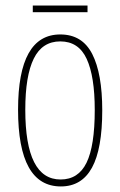

<svg xmlns="http://www.w3.org/2000/svg" viewBox="-20 -661 433 691"><path d="M199 10Q45 10 45 -266Q45 -537 197 -537Q276 -537 312 -466.5Q348 -396 348 -264Q348 -125 311 -57.5Q274 10 199 10ZM198 -15Q262 -15 291.5 -75.5Q321 -136 321 -265Q321 -386 292 -449Q263 -512 197 -512Q132 -512 101.5 -450Q71 -388 71 -266Q71 -15 198 -15ZM295 -617H98V-641H295Z"/></svg>

Font: Noto Sans Display Thin Cond
Style: Regular
Weight: 250
Width: 3
Designer: Monotype Design team
Foundry: Monotype Imaging Inc.
Version: Version 1.000